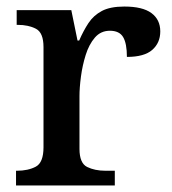

<svg xmlns="http://www.w3.org/2000/svg" viewBox="-20 -567 525 587"><path d="M29 0V-45H32Q66 -45 89.5 -57.5Q113 -70 113 -117V-423Q113 -467 90 -479Q67 -491 34 -491H31V-536H198L217 -443H222Q235 -473 250.5 -496.5Q266 -520 291.5 -533.5Q317 -547 360 -547Q416 -547 443 -527Q470 -507 470 -471Q470 -436 445.5 -414.5Q421 -393 368 -393Q368 -434 356.5 -453.5Q345 -473 316 -473Q288 -473 270 -452Q252 -431 242 -399Q232 -367 227.5 -333Q223 -299 223 -273V-112Q223 -68 246.5 -56.5Q270 -45 302 -45H331V0Z"/></svg>

Font: Noto Serif Toto Medium
Style: Regular
Weight: 500
Designer: Monotype Design Team
Foundry: Monotype Imaging Inc.
Version: Version 2.001; ttfautohint (v1.8.4.7-5d5b)